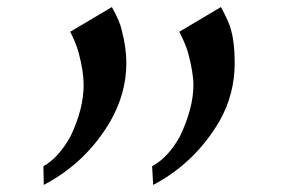

<svg xmlns="http://www.w3.org/2000/svg" viewBox="-20 -970 805 544"><path d="M104 -446 103 -499Q146 -523 180 -584Q217 -662 217 -729Q217 -768 203 -820Q195 -849 179 -880L297 -950Q320 -909 325 -884Q338 -835 338 -792Q338 -706 293 -627Q224 -509 104 -446ZM414 -446 411 -499Q457 -524 490 -584Q528 -664 528 -729Q528 -764 513 -820Q506 -845 488 -880L606 -950Q630 -906 635 -884Q645 -847 645 -792Q645 -703 602 -627Q532 -508 414 -446Z"/></svg>

Font: Joscelyn
Style: Regular
Weight: 400
Designer: Peter S. Baker
Version: Version 1.012